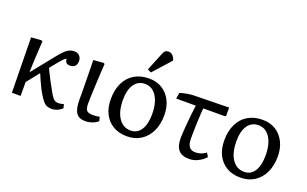

<svg xmlns="http://www.w3.org/2000/svg" viewBox="-90 -1222 2652 1660"><g transform="rotate(20 1236.0 -392.0)"><path d="M447 14Q422 14 403 6.5Q384 -1 367.5 -20.5Q351 -40 331 -73Q320 -90 304 -121.5Q288 -153 273 -186.5Q258 -220 249 -243L157 -128V0H77L69 -507L161 -514L173 -508Q171 -471 169 -436Q167 -401 165 -366Q163 -331 161.5 -294.5Q160 -258 159 -218L331 -432Q359 -467 380 -486Q401 -505 420.5 -513.5Q440 -522 463 -522Q492 -522 510.5 -503.5Q529 -485 529 -456Q529 -425 513 -408.5Q497 -392 466 -392Q444 -392 432.5 -404Q421 -416 422 -438Q418 -438 408.5 -431Q399 -424 386.5 -410.5Q374 -397 359 -379L305 -312Q313 -295 325 -270Q337 -245 356 -209Q375 -173 405 -120Q420 -94 431.5 -79Q443 -64 456 -58.5Q469 -53 487 -53Q497 -53 509 -55.5Q521 -58 533 -62L542 -27Q530 -14 514 -5Q498 4 481 9Q464 14 447 14Z M755 14Q697 14 671.5 -23Q646 -60 646 -143Q646 -167 646 -197.5Q646 -228 645.5 -263Q645 -298 644.5 -333.5Q644 -369 643.5 -402Q643 -435 642.5 -462.5Q642 -490 641 -507L733 -514L745 -508Q743 -477 740.5 -436.5Q738 -396 736 -352Q734 -308 732 -266Q730 -224 729 -191Q728 -158 728 -139Q728 -92 743 -75Q758 -58 800 -58Q820 -58 835 -60Q850 -62 861 -66L871 -28Q859 -16 840.5 -6.5Q822 3 800 8.5Q778 14 755 14Z M1138 14Q1065 14 1011.5 -17.5Q958 -49 928.5 -106Q899 -163 899 -241Q899 -328 929.5 -391Q960 -454 1017 -488Q1074 -522 1152 -522Q1222 -522 1273 -490Q1324 -458 1353 -401Q1382 -344 1382 -266Q1382 -182 1351.5 -119Q1321 -56 1266.5 -21Q1212 14 1138 14ZM1152 -44Q1213 -44 1246.5 -96Q1280 -148 1280 -242Q1280 -310 1262 -360.5Q1244 -411 1211.5 -438.5Q1179 -466 1135 -466Q1071 -466 1035.5 -415Q1000 -364 1000 -271Q1000 -166 1041 -105Q1082 -44 1152 -44ZM1146 -576 1113 -592 1179 -755Q1189 -780 1199.5 -789Q1210 -798 1228 -798Q1248 -798 1262.5 -786.5Q1277 -775 1289 -749V-735Z M1712 14Q1645 14 1613.5 -21.5Q1582 -57 1582 -131Q1582 -152 1584.5 -189.5Q1587 -227 1591 -272Q1595 -317 1599.5 -361Q1604 -405 1609 -439H1429L1438 -494Q1450 -498 1466 -502Q1482 -506 1498.5 -509Q1515 -512 1530.5 -514Q1546 -516 1557 -516L1886 -522V-445L1875 -439H1678Q1676 -421 1674.5 -395Q1673 -369 1671.5 -339Q1670 -309 1669 -277Q1668 -245 1667.5 -214.5Q1667 -184 1667 -158Q1667 -107 1685.5 -82.5Q1704 -58 1743 -58Q1769 -58 1792.5 -66Q1816 -74 1839 -91L1860 -57Q1829 -23 1790.5 -4.5Q1752 14 1712 14Z M2182 14Q2109 14 2055.5 -17.5Q2002 -49 1972.5 -106Q1943 -163 1943 -241Q1943 -328 1973.5 -391Q2004 -454 2061 -488Q2118 -522 2196 -522Q2266 -522 2317 -490Q2368 -458 2397 -401Q2426 -344 2426 -266Q2426 -182 2395.5 -119Q2365 -56 2310.5 -21Q2256 14 2182 14ZM2196 -44Q2257 -44 2290.5 -96Q2324 -148 2324 -242Q2324 -310 2306 -360.5Q2288 -411 2255.5 -438.5Q2223 -466 2179 -466Q2115 -466 2079.5 -415Q2044 -364 2044 -271Q2044 -166 2085 -105Q2126 -44 2196 -44Z"/></g></svg>

Font: Literata 18pt
Style: Regular
Weight: 400
Designer: Latin by Veronika Burian and Jose Scaglione. Greek by Irene Vlachou. Cyrillic by Vera Evstafieva.
Foundry: TypeTogether
Version: Version 3.103;gftools[0.9.29]